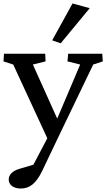

<svg xmlns="http://www.w3.org/2000/svg" viewBox="-25 -816 611 1104"><path d="M563 -507H367L363 -463L436 -445L304 -134L164 -445L237 -463L235 -507H-2L-5 -463L51 -445L247 -21L167 131L86 155C45 167 25 191 25 216C25 247 53 268 94 268C143 268 181 242 217 168L310 -27L511 -445L566 -463ZM275 -584 324 -567 491 -769 392 -796Z"/></svg>

Font: TPK Tissa Web Medium
Style: Regular
Weight: 500
Designer: Jacques Le Bailly, Suppakit Chalermlarp | Katatrad Co.,Ltd.
Foundry: Jacques Le Bailly, Cadson Demak Co.,Ltd.
Version: Version 5.000;Glyphs 3.1.2 (3151)